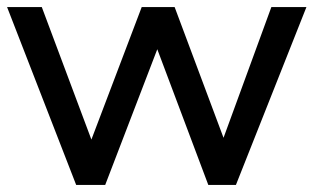

<svg xmlns="http://www.w3.org/2000/svg" viewBox="-26 -522 885 542"><path d="M605 -133 740 -502H839L640 0H562L418 -383L271 0H189L-6 -502H92L232 -128L374 -502H467Z"/></svg>

Font: Gen
Style: Regular
Weight: 400
Version: Version 1.000;PS 001.001;hotconv 1.0.56